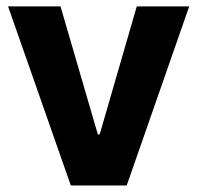

<svg xmlns="http://www.w3.org/2000/svg" viewBox="-20 -565 601 585"><path d="M556.5 -545.5H396.7L283.7 -155.5H278.1L164.4 -545.5H4.6L195.7 0H366.1Z"/></svg>

Font: RED Number
Style: Bold
Weight: 700
Designer: RED UED
Foundry: rsms
Version: Version 1.003;FEAKit 1.0